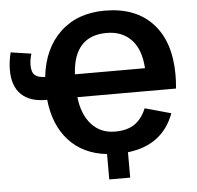

<svg xmlns="http://www.w3.org/2000/svg" viewBox="-56 -755 969 946"><g transform="rotate(-5 428.0 -282.5)"><path d="M446.3 6.8Q328.6 -6.3 258.8 -82.8Q189 -159.2 175.8 -285.2H168.9Q89.8 -285.2 47.6 -326.4Q5.4 -367.7 5.4 -446.8Q5.4 -487.3 16.6 -533.7L118.2 -518.6Q108.9 -489.7 108.9 -462.4Q108.9 -426.8 125 -412.8Q141.1 -398.9 175.8 -398.4Q190.9 -537.6 275.6 -617.9Q360.4 -698.2 496.1 -698.2Q648.9 -698.2 732.7 -607.4Q816.4 -516.6 816.4 -352.1Q816.4 -321.8 813 -285.2H325.2Q334.5 -199.7 379.2 -149.9Q423.8 -100.1 495.6 -100.1Q555.2 -100.1 592 -125Q628.9 -149.9 650.4 -201.7L779.3 -166Q723.1 -13.2 549.8 6.8V132.3H446.3ZM496.1 -587.9Q333.5 -587.9 322.8 -398.4H669.4Q663.6 -492.2 617.9 -540Q572.3 -587.9 496.1 -587.9Z"/></g></svg>

Font: Liberation Sans
Style: Bold
Weight: 700
Designer: Steve Matteson
Foundry: Ascender Corporation
Version: Version 2.1.5